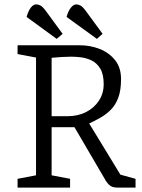

<svg xmlns="http://www.w3.org/2000/svg" viewBox="-20 -854 647 874"><path d="M238 -677 101 -777Q109 -805 120.5 -819.5Q132 -834 144 -834Q155 -834 165 -828.5Q175 -823 191 -801L265 -700ZM421 -677 283 -777Q291 -805 303 -819.5Q315 -834 327 -834Q337 -834 347 -828.5Q357 -823 373 -801L447 -700ZM60 0V-40L144 -56V-592L60 -608V-648H342Q391 -648 434 -631Q477 -614 504 -580Q531 -546 531 -494Q531 -443 518.5 -409.5Q506 -376 484.5 -354.5Q463 -333 437.5 -318.5Q412 -304 386 -292L528 -59L597 -40V0H517Q496 0 485 -6.5Q474 -13 463 -29L319 -275H215V-56L299 -40V0ZM215 -325H287Q335 -325 372 -344Q409 -363 430.5 -396Q452 -429 452 -471Q452 -516 436.5 -541.5Q421 -567 397.5 -578.5Q374 -590 349 -593Q324 -596 304 -596Q285 -596 260.5 -594.5Q236 -593 215 -591Z"/></svg>

Font: Faustina Light
Style: Regular
Weight: 300
Designer: Alfonso Garcia
Foundry: http://www.omnibus-type.com
Version: Version 1.200